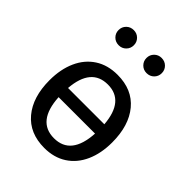

<svg xmlns="http://www.w3.org/2000/svg" viewBox="-219 -889 1021 1021"><g transform="rotate(45 292.0 -378.0)"><path d="M527 -264Q527 -182 499 -119.5Q471 -57 418 -22.5Q365 12 292 12Q181 12 119 -62Q57 -136 57 -263Q57 -345 85 -407.5Q113 -470 166 -504.5Q219 -539 293 -539Q404 -539 465.5 -465Q527 -391 527 -264ZM156 -303H429Q416 -466 293 -466Q169 -466 156 -303ZM429 -233H155Q165 -61 292 -61Q419 -61 429 -233ZM243 -711Q243 -687 226.5 -670.5Q210 -654 186 -654Q161 -654 144.5 -670.5Q128 -687 128 -711Q128 -735 144.5 -751.5Q161 -768 186 -768Q210 -768 226.5 -751.5Q243 -735 243 -711ZM453 -711Q453 -687 436.5 -670.5Q420 -654 395 -654Q371 -654 354.5 -670.5Q338 -687 338 -711Q338 -735 354.5 -751.5Q371 -768 395 -768Q420 -768 436.5 -751.5Q453 -735 453 -711Z"/></g></svg>

Font: Fira Sans
Style: Regular
Weight: 400
Designer: bBox Type GmbH & Carrois Corporate GbR & Edenspiekermann AG
Foundry: bBox Type GmbH & Carrois Corporate GbR & Edenspiekermann AG
Version: Version 4.301